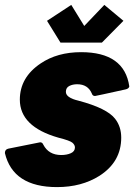

<svg xmlns="http://www.w3.org/2000/svg" viewBox="-28 -754 554 784"><path d="M205 10Q25 10 -8 -129Q-8 -144 6 -147L136 -173Q145 -173 149 -163Q171 -121 222 -121Q245 -121 261.5 -128.5Q278 -136 278 -152Q278 -162 268 -171Q258 -180 210 -192Q53 -237 53 -347Q53 -438 138 -495Q206 -541 303 -541Q480 -541 500 -401Q498 -392 485 -389Q363 -362 360 -362Q350 -362 347 -372Q331 -410 287 -410Q269 -410 255 -403Q241 -396 241 -379Q241 -355 292 -343Q409 -312 442 -269Q467 -237 467 -192Q467 -93 378 -36Q305 10 205 10ZM388 -580H219L164 -669L263 -734L316 -648L398 -734L476 -669Z"/></svg>

Font: YamahaIndonesia935. App XBold
Style: Italic
Weight: 800
Italic angle: -10°
Designer: Dalton Maag Ltd
Foundry: Dalton Maag Ltd
Version: Version 1.002; January 01, 2024; Regular/Italic